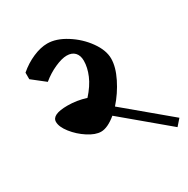

<svg xmlns="http://www.w3.org/2000/svg" viewBox="-175 -951 1070 1094"><g transform="rotate(-30 360.0 -404.0)"><path d="M395 -254Q338 -207 295 -207Q258 -207 211.5 -237Q165 -267 132 -309Q99 -351 99 -384Q99 -432 202 -432Q263 -432 323 -413Q369 -464 390 -513.5Q411 -563 411 -607Q411 -642 392.5 -661.5Q374 -681 340 -681Q308 -681 261 -660Q214 -639 173 -605L89 -671V-714Q133 -752 184 -774Q235 -796 279 -796Q337 -796 401.5 -755.5Q466 -715 509 -655Q552 -595 552 -540Q552 -485 518 -416.5Q484 -348 434 -292L720 -53L684 -12Z"/></g></svg>

Font: Inknut Antiqua Medium
Style: Regular
Weight: 500
Designer: Claus Eggers Sørensen
Foundry: Claus Eggers Sørensen
Version: Version 1.003; ttfautohint (v1.8.2) -l 8 -r 50 -G 200 -x 14 